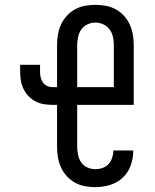

<svg xmlns="http://www.w3.org/2000/svg" viewBox="-20 -763 640 791"><path d="M373 8Q351 8 329.5 4Q308 0 289 -10.5Q270 -21 255 -37.5Q240 -54 231 -74Q222 -94 218.5 -115.5Q215 -137 215 -159V-331H197Q178 -331 160 -334Q142 -337 126 -345.5Q110 -354 97.5 -367Q85 -380 77 -396.5Q69 -413 66 -431Q63 -449 63 -467V-496H145V-467Q145 -456 147.5 -444.5Q150 -433 156.5 -423.5Q163 -414 174 -409Q185 -404 197 -404H215V-576Q215 -598 218.5 -619.5Q222 -641 231 -661Q240 -681 255 -697.5Q270 -714 289 -724.5Q308 -735 329.5 -739Q351 -743 373 -743Q395 -743 416.5 -739Q438 -735 457 -724.5Q476 -714 491 -697.5Q506 -681 515 -661Q524 -641 527.5 -619.5Q531 -598 531 -576V-331H298V-159Q298 -142 301.5 -125Q305 -108 314.5 -94Q324 -80 340 -73Q356 -66 373 -66Q388 -66 402.5 -71Q417 -76 427 -87Q437 -98 442 -113Q447 -128 447 -143H529V-142Q529 -111 518.5 -81.5Q508 -52 485.5 -31Q463 -10 433 -1Q403 8 373 8ZM298 -404H449V-576Q449 -593 445.5 -610Q442 -627 432 -641Q422 -655 406 -662.5Q390 -670 373 -670Q356 -670 340 -662.5Q324 -655 314.5 -641Q305 -627 301.5 -610Q298 -593 298 -576Z"/></svg>

Font: Nova
Style: Regular
Weight: 400
Monospace: yes
Designer: Belleve Invis
Foundry: Belleve Invis
Version: Version 24.1.4; ttfautohint (v1.8.4)